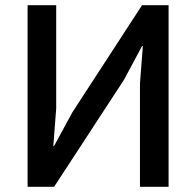

<svg xmlns="http://www.w3.org/2000/svg" viewBox="-20 -718 754 738"><path d="M86 0V-698H196V-301L185 -157H188L258 -286L526 -698H628V0H518V-397L529 -541H526L457 -412L188 0Z"/></svg>

Font: IBM Plex Sans Medium
Style: Regular
Weight: 500
Designer: Mike Abbink, Paul van der Laan, Pieter van Rosmalen
Foundry: Bold Monday
Version: Version 3.201